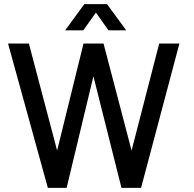

<svg xmlns="http://www.w3.org/2000/svg" viewBox="-20 -911 941 931"><path d="M445 -850 506 -764H592L499 -891H389L296 -764H384ZM752 -700 618 -181 482 -700H385L257 -181L120 -700H19L212 0H303L433 -541L569 0H664L850 -700Z"/></svg>

Font: Arthouse Owned Medium
Style: Regular
Weight: 500
Designer: Jeremy Tribby
Foundry: Tribby Type
Version: Version 1.000;PS 001.000;hotconv 1.0.88;makeotf.lib2.5.64775